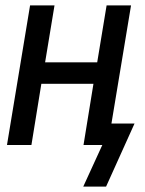

<svg xmlns="http://www.w3.org/2000/svg" viewBox="-20 -540 540 715"><path d="M290 155 361 0H291L328 -228H134L97 0H6L92 -520H183L148 -308H342L377 -520H468L395 -80H481L375 155Z"/></svg>

Font: Iosevka Medium
Style: Italic
Weight: 500
Italic angle: -9°
Monospace: yes
Designer: Belleve Invis
Foundry: Belleve Invis
Version: Version 32.5.0; ttfautohint (v1.8.4)